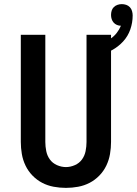

<svg xmlns="http://www.w3.org/2000/svg" viewBox="-20 -904 664 932"><path d="M300 8Q270 8 240.5 2.5Q211 -3 185 -16.5Q159 -30 138 -51.5Q117 -73 104 -100Q91 -127 86 -156.5Q81 -186 81 -215V-735H200V-215Q200 -193 204.5 -170.5Q209 -148 222 -130Q235 -112 256.5 -102.5Q278 -93 300 -93Q322 -93 343.5 -102.5Q365 -112 378 -130Q391 -148 395.5 -170.5Q400 -193 400 -215V-735H519V-215Q519 -186 514 -156.5Q509 -127 496 -100Q483 -73 462 -51.5Q441 -30 415 -16.5Q389 -3 359.5 2.5Q330 8 300 8ZM460 -634 443 -685Q463 -690 481.5 -697.5Q500 -705 517 -716.5Q534 -728 546.5 -744Q559 -760 567 -779Q557 -779 547.5 -783Q538 -787 531.5 -794.5Q525 -802 522 -811.5Q519 -821 519 -831Q519 -842 522 -852Q525 -862 532.5 -869.5Q540 -877 550.5 -880.5Q561 -884 571 -884Q582 -884 592.5 -880.5Q603 -877 610.5 -869Q618 -861 621 -850Q624 -839 624 -829Q624 -794 612.5 -761Q601 -728 577.5 -702.5Q554 -677 523.5 -660.5Q493 -644 460 -634Z"/></svg>

Font: Iosevka Fixed Extended
Style: Bold
Weight: 700
Width: 7
Monospace: yes
Designer: Belleve Invis
Foundry: Belleve Invis
Version: Version 24.1.1; ttfautohint (v1.8.4)